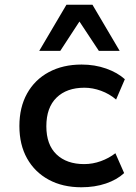

<svg xmlns="http://www.w3.org/2000/svg" viewBox="-20 -783 574 812"><path d="M324 9Q245 9 186 -23Q127 -55 94.5 -113Q62 -171 62 -250Q62 -329 94.5 -387.5Q127 -446 186.5 -478Q246 -510 325 -510Q381 -510 429 -493Q477 -476 508 -448L471 -362Q443 -386 407.5 -399Q372 -412 337 -412Q262 -412 219 -370Q176 -328 176 -249Q176 -171 219 -130Q262 -89 336 -89Q372 -89 406.5 -101.5Q441 -114 468 -135L505 -51Q475 -23 428 -7Q381 9 324 9ZM146 -568 261 -763H371L486 -568H398L316 -692L235 -568Z"/></svg>

Font: Nunito Sans 6pt SemiBold
Style: Regular
Weight: 600
Version: Version 3.101;gftools[0.9.27]